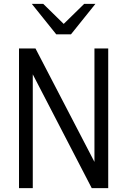

<svg xmlns="http://www.w3.org/2000/svg" viewBox="-20 -970 656 990"><path d="M78 0V-720H163L478 -114L467 -112V-720H538V0H453L139 -606L149 -608V0ZM270 -793 144 -950H203L343 -813H274L414 -950H472L346 -793Z"/></svg>

Font: Instrument Sans SemiCondensed
Style: Regular
Weight: 400
Width: 4
Designer: Rodrigo Fuenzalida
Foundry: fragTYPE
Version: Version 1.000;gftools[0.9.28]